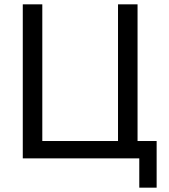

<svg xmlns="http://www.w3.org/2000/svg" viewBox="-20 -730 777 885"><path d="M622 135V0H85V-710H175V-80H524V-710H614V-80H702V135Z"/></svg>

Font: Rising Sun
Style: Regular
Weight: 400
Designer: Matt McInerney, Pablo Impallari, Rodrigo Fuenzalida (Raleway font), Stephen Hutchings (Greek), Cristiano Sobral (main ch
Foundry: The Rising Sun Project Authors
Version: Version 4.327; ttfautohint (v1.8.4.7-5d5b-dirty)